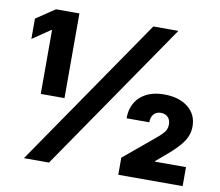

<svg xmlns="http://www.w3.org/2000/svg" viewBox="-80 -823 1050 918"><g transform="rotate(10 445.5 -364.0)"><path d="M233.4 -727.5V-316.4H118.2V-626.5H115.2L28.3 -567.4V-666L119.6 -727.5ZM92.3 0 592.3 -727.5H713.9L213.9 0ZM550.3 0V-83L701.2 -208.5Q720.7 -224.6 733.9 -240.5Q747.1 -256.3 747.1 -279.3Q747.1 -301.3 733.9 -314.2Q720.7 -327.1 700.2 -327.1Q679.2 -327.1 666 -313.2Q652.8 -299.3 652.8 -272.9H542.5Q542.5 -339.8 585.2 -378.2Q627.9 -416.5 700.2 -416.5Q772.9 -416.5 816.4 -381.8Q859.9 -347.2 859.9 -288.6Q859.9 -263.2 850.1 -239.5Q840.3 -215.8 815.9 -188.7Q791.5 -161.6 748.5 -126L711.9 -94.7V-92.3H862.8V0Z"/></g></svg>

Font: Inter 24pt Black
Style: Regular
Weight: 900
Designer: Rasmus Andersson
Foundry: rsms
Version: Version 4.001;git-66647c0bb